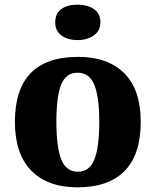

<svg xmlns="http://www.w3.org/2000/svg" viewBox="-20 -794 668 824"><path d="M44 -271Q44 -550 315 -550Q443 -550 513.5 -479.5Q584 -409 584 -271Q584 -131 515 -60.5Q446 10 312 10Q185 10 114.5 -61.5Q44 -133 44 -271ZM406 -271Q406 -379 384.5 -430.5Q363 -482 313 -482Q263 -482 242.5 -431Q222 -380 222 -271Q222 -162 243 -109.5Q264 -57 314 -57Q364 -57 385 -109.5Q406 -162 406 -271ZM217 -698Q217 -736 243 -755Q269 -774 313 -774Q355 -774 383 -755Q411 -736 411 -698Q411 -662 382.5 -642Q354 -622 313 -622Q270 -622 243.5 -642Q217 -662 217 -698Z"/></svg>

Font: Noto Serif ExtraBold
Style: Regular
Weight: 800
Designer: Monotype Design Team
Foundry: Monotype Imaging Inc.
Version: Version 1.001